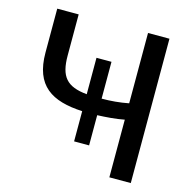

<svg xmlns="http://www.w3.org/2000/svg" viewBox="-108 -847 941 952"><g transform="rotate(15 362.5 -370.5)"><path d="M398 -556H321V-369C216 -379 180 -422 180 -530V-741H70V-516C70 -345 163 -290 321 -282V-127H398V-282C444 -284 490 -287 536 -296V0H646V-741H536V-380C490 -371 445 -367 398 -367Z"/></g></svg>

Font: Cheyenne Sans Medium
Style: Regular
Weight: 500
Designer: The Public Sans project authors (U.S. Web Design System), Libre Franklin designed by Pablo Impallari and Rodrigo Fuenzal
Foundry: The Cheyenne Sans Project Authors
Version: Version 2.007